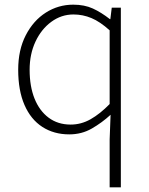

<svg xmlns="http://www.w3.org/2000/svg" viewBox="-20 -563 640 823"><path d="M450 240V35L454 -71Q417 -37 373.5 -12Q330 13 277 13Q211 13 161.5 -19Q112 -51 85 -113Q58 -175 58 -264Q58 -349 90.5 -412Q123 -475 176.5 -509Q230 -543 294 -543Q342 -543 378 -526.5Q414 -510 451 -481H453L459 -530H498V240ZM283 -29Q328 -29 368.5 -52Q409 -75 450 -117V-433Q409 -470 372 -485.5Q335 -501 295 -501Q243 -501 200 -469.5Q157 -438 132 -384.5Q107 -331 107 -264Q107 -193 128 -140.5Q149 -88 188.5 -58.5Q228 -29 283 -29Z"/></svg>

Font: Noto Sans KR ExtraLight
Style: Regular
Weight: 250
Designer: Ryoko NISHIZUKA  (kana, bopomofo & ideographs); Paul D. Hunt (Latin, Greek & Cyrillic); Sandoll Communications , Soo-you
Foundry: Adobe
Version: Version 2.004-H2;hotconv 1.0.118;makeotfexe 2.5.65603